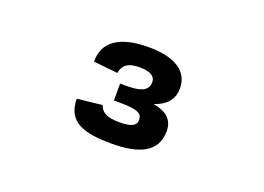

<svg xmlns="http://www.w3.org/2000/svg" viewBox="-56 -955 732 532"><g transform="rotate(20 310.0 -689.0)"><path d="M307 -832C218 -832 177 -798 178.5 -742.5L249.5 -735C254.5 -761.5 271.5 -771 302.5 -771C334.5 -771 349.5 -761 349.5 -744.5C349.5 -723 335.5 -710 288 -710H267V-660H286.5C344 -660 351 -648.5 351 -633C351 -619.5 342 -608.5 302 -608.5C262 -608.5 248.5 -619 242 -637.5L168.5 -629.5C168.5 -559 223.5 -545.5 301 -545.5C374.5 -545.5 433.5 -563.5 433.5 -630C433.5 -667.5 407.5 -682.5 373.5 -688.5C403.5 -698 427.5 -717 427.5 -754C427.5 -805.5 383.5 -832 307 -832Z"/></g></svg>

Font: Monaspace Argon ExtraBold
Style: Bold
Weight: 800
Designer: Riley Cran & the Lettermatic Team
Foundry: Lettermatic
Version: Version 1.000 (Monaspace Argon)